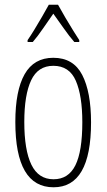

<svg xmlns="http://www.w3.org/2000/svg" viewBox="-20 -784 452 814"><path d="M366 -265Q366 10 207 10Q45 10 45 -267Q45 -400 84.5 -469.5Q124 -539 206 -539Q291 -539 328.5 -466.5Q366 -394 366 -265ZM83 -267Q83 -148 113 -86Q143 -24 207 -24Q270 -24 299.5 -83Q329 -142 329 -266Q329 -378 301.5 -441.5Q274 -505 206 -505Q141 -505 112 -443.5Q83 -382 83 -267ZM226 -764Q239 -740 257 -709.5Q275 -679 291.5 -652.5Q308 -626 316 -614V-606H295Q274 -630 250.5 -663.5Q227 -697 206 -726Q187 -699 163 -664Q139 -629 119 -606H97V-614Q109 -631 125.5 -658Q142 -685 158.5 -713.5Q175 -742 187 -764Z"/></svg>

Font: Noto Sans Gujarati ExtraCondensed ExtraLight
Style: Regular
Weight: 200
Width: 2
Designer: Jelle Bosma - Monotype Design Team, Universal Thirst
Foundry: Monotype Imaging Inc.
Version: Version 2.106; ttfautohint (v1.8.4.7-5d5b)